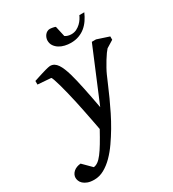

<svg xmlns="http://www.w3.org/2000/svg" viewBox="-296 -804 1036 1150"><g transform="rotate(-30 222.0 -229.0)"><path d="M474.1 -413.1Q468.3 -407.2 457 -391.6Q445.8 -376 433.8 -356.4Q421.9 -336.9 410.4 -316.2Q398.9 -295.4 392.1 -279.8Q381.3 -255.9 366.9 -221.7Q352.5 -187.5 334.7 -148.2Q316.9 -108.9 295.9 -66.7Q274.9 -24.4 251 16.1Q227.5 55.7 200.9 94Q174.3 132.3 144.5 162.4Q114.7 192.4 81.8 210.7Q48.8 229 13.2 229Q-14.2 229 -32.2 222.2Q-50.3 215.3 -61 205.3Q-71.8 195.3 -75.9 183.8Q-80.1 172.4 -80.1 163.1Q-80.1 151.9 -75 141.4Q-69.8 130.9 -60.5 122.8Q-51.3 114.7 -38.6 109.9Q-25.9 105 -11.2 104L46.9 162.1Q62.5 160.6 77.6 149.7Q92.8 138.7 109.6 116.7Q126.5 94.7 146.5 61.5Q166.5 28.3 191.9 -18.1Q190.9 -23.9 187 -44.2Q183.1 -64.5 177.5 -93.5Q171.9 -122.6 164.8 -157.7Q157.7 -192.9 149.9 -229Q142.1 -264.2 133.5 -299.6Q125 -335 116.9 -363.3Q108.9 -391.6 102.5 -409.7Q96.2 -427.7 92.8 -428.2L2 -435.1V-460L15.6 -464.4Q25.4 -467.8 37.1 -471.4Q48.8 -475.1 62 -479.2Q75.2 -483.4 86.9 -486.6Q98.6 -489.7 108.2 -491.9Q117.7 -494.1 122.1 -494.1Q138.2 -494.1 150.4 -486.6Q162.6 -479 172.1 -464.8Q181.6 -450.7 189.7 -430.9Q197.8 -411.1 205.1 -386.2Q217.8 -341.8 231.4 -276.1Q245.1 -210.4 259.8 -129.9L412.1 -494.1H440.9L523.9 -466.8V-443.8ZM461.4 -669.9Q450.7 -645 436 -623.3Q421.4 -601.6 401.9 -585.4Q382.3 -569.3 357.4 -560.1Q332.5 -550.8 301.3 -550.8Q280.8 -550.8 260 -555.7Q239.3 -560.5 222.9 -570.8Q206.5 -581.1 196 -596.4Q185.5 -611.8 185.5 -632.8Q185.5 -642.1 189 -651.9Q192.4 -661.6 198.5 -669.4Q204.6 -677.2 213.4 -682.1Q222.2 -687 232.4 -687Q235.8 -687 241.2 -686.3Q246.6 -685.5 252.4 -684.6Q258.3 -683.6 263.2 -682.1Q268.1 -680.7 270.5 -679.2L286.6 -606.9Q293.5 -601.1 305.4 -597.7Q317.4 -594.2 329.6 -594.2Q349.6 -594.2 365.7 -602.3Q381.8 -610.4 394 -622.1Q406.2 -633.8 414.6 -646.7Q422.9 -659.7 427.2 -669.9Z"/></g></svg>

Font: Charis SIL
Style: Italic
Weight: 400
Italic angle: -11°
Foundry: SIL International
Version: Version 4.112